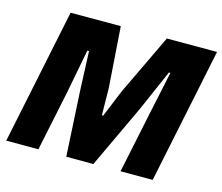

<svg xmlns="http://www.w3.org/2000/svg" viewBox="-103 -864 1152 998"><g transform="rotate(15 473.5 -364.5)"><path d="M159 -729H429L452 -402L454 -256H461L521 -402L677 -729H947L796 0H623L691 -326L741 -561H733L637 -341L477 0H331L312 -344L303 -561H294L249 -326L181 0H8Z"/></g></svg>

Font: Mona Sans ExtraBold
Style: Italic
Weight: 800
Italic angle: -11.7°
Designer: Deni Anggara
Foundry: GitHub
Version: Version 2.000